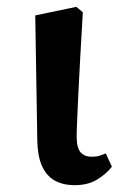

<svg xmlns="http://www.w3.org/2000/svg" viewBox="-20 -527 357 561"><path d="M199 14Q163 14 139 0Q115 -14 102.5 -42.5Q90 -71 89 -115L83 -482L203 -507L222 -491Q218 -420 214.5 -360.5Q211 -301 209 -255Q207 -209 205.5 -177Q204 -145 204 -128Q204 -95 215.5 -82Q227 -69 248 -69Q261 -69 271 -72Q281 -75 289 -79L307 -40Q291 -19 264 -2.5Q237 14 199 14Z"/></svg>

Font: Source Serif 4 SemiBold
Style: Regular
Weight: 600
Designer: Frank Grießhammer
Foundry: Adobe Systems Incorporated
Version: Version 4.004;hotconv 1.0.116;makeotfexe 2.5.65601